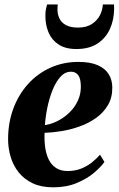

<svg xmlns="http://www.w3.org/2000/svg" viewBox="-20 -810 520 842"><path d="M438 -100Q424 -79.5 393.5 -53.2Q363 -27 317.5 -7.8Q272 11.5 213.5 11.5Q161 11.5 123.5 -6.2Q86 -24 62 -54Q38 -84 26.8 -121.8Q15.5 -159.5 15.5 -199.5Q15.5 -272 38.5 -333.8Q61.5 -395.5 103 -441.5Q144.5 -487.5 201 -513Q257.5 -538.5 323.5 -538.5Q376 -538.5 408.8 -524Q441.5 -509.5 456.8 -484.5Q472 -459.5 472.5 -427.5Q473 -382 453.2 -348.8Q433.5 -315.5 401 -292.5Q368.5 -269.5 329.2 -255.5Q290 -241.5 249.8 -235Q209.5 -228.5 175.5 -227.5Q174 -192 178.5 -161.5Q183 -131 194.8 -108.2Q206.5 -85.5 226.8 -72.8Q247 -60 276.5 -60Q309 -60 335.5 -70.5Q362 -81 382.8 -97.5Q403.5 -114 418.5 -131.5ZM291.5 -495.5Q265 -495.5 245 -473.2Q225 -451 210.8 -415.8Q196.5 -380.5 188 -339.8Q179.5 -299 177 -261.5Q196.5 -264 218.5 -273Q240.5 -282 261.2 -297Q282 -312 298.8 -332.2Q315.5 -352.5 325.2 -377.8Q335 -403 334.5 -432.5Q334 -466.5 322.5 -481Q311 -495.5 291.5 -495.5ZM315 -595Q267 -595 237 -614.8Q207 -634.5 193 -667.5Q179 -700.5 179 -740Q179 -759 181.5 -770.5Q184 -782 186.5 -790.5H233.5Q233 -787 232.5 -781.8Q232 -776.5 232 -769Q232 -747 240.8 -728.8Q249.5 -710.5 269.5 -699.8Q289.5 -689 322 -689Q358.5 -689 382.2 -704.2Q406 -719.5 418 -742.8Q430 -766 431 -790.5H480Q480 -786 480.2 -781.8Q480.5 -777.5 480.5 -771Q480 -722.5 461.8 -682.5Q443.5 -642.5 407.2 -618.8Q371 -595 315 -595Z"/></svg>

Font: Merriweather 96pt ExtraBold
Style: Italic
Weight: 800
Italic angle: -7.8°
Version: Version 2.101